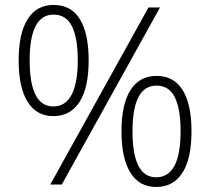

<svg xmlns="http://www.w3.org/2000/svg" viewBox="-20 -744 847 774"><path d="M195.8 -724.1Q267.1 -724.1 302.2 -666.5Q337.4 -608.9 337.4 -501Q337.4 -390.6 300.8 -333.3Q264.2 -275.9 194.8 -275.9Q127 -275.9 91.1 -334Q55.2 -392.1 55.2 -501Q55.2 -609.9 91.6 -667Q127.9 -724.1 195.8 -724.1ZM625 -713.9 229 0H182.6L578.6 -713.9ZM195.8 -685.1Q99.6 -685.1 99.6 -501Q99.6 -314.9 194.8 -314.9Q244.1 -314.9 268.8 -362.3Q293.5 -409.7 293.5 -501Q293.5 -591.3 270 -638.2Q246.6 -685.1 195.8 -685.1ZM610.8 -438Q681.2 -438 716.6 -380.4Q752 -322.8 752 -214.8Q752 -104.5 715.3 -47.4Q678.7 9.8 609.4 9.8Q541.5 9.8 505.6 -48.1Q469.7 -106 469.7 -214.8Q469.7 -323.7 506.1 -380.9Q542.5 -438 610.8 -438ZM610.8 -398.9Q514.2 -398.9 514.2 -214.8Q514.2 -29.3 609.4 -29.3Q708 -29.3 708 -214.8Q708 -305.2 684.6 -352.1Q661.1 -398.9 610.8 -398.9Z"/></svg>

Font: Open Sans Light
Style: Regular
Weight: 300
Designer: Monotype Design Team
Foundry: Monotype Imaging Inc.
Version: Version 3.000; ttfautohint (v1.8.4)